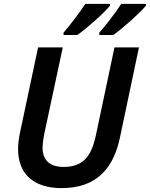

<svg xmlns="http://www.w3.org/2000/svg" viewBox="-20 -958 771 988"><path d="M491 -790V-778H563C614 -814 702 -893 731 -929V-938H604C574 -892 525 -828 491 -790ZM307 -790V-778H378C429 -814 518 -893 546 -929V-938H419C389 -892 340 -828 307 -790ZM297 10C480 10 564 -95 597 -249L695 -714H569L473 -260C450 -153 407 -99 308 -99C235 -99 199 -135 199 -198C199 -217 203 -244 208 -270L303 -714H176L82 -271C76 -242 73 -212 73 -190C73 -67 149 10 297 10Z"/></svg>

Font: Noto Sans SemiBold
Style: Italic
Weight: 600
Italic angle: -12°
Designer: Monotype Design Team
Foundry: Monotype Imaging Inc.
Version: Version 2.013